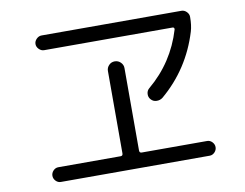

<svg xmlns="http://www.w3.org/2000/svg" viewBox="-76 -812 1152 903"><g transform="rotate(-10 500.0 -360.0)"><path d="M630.9 -375Q751 -475.6 795.9 -626Q796.9 -629.9 794.9 -633.3Q793 -636.7 788.1 -636.7H174.8Q161.1 -636.7 150.4 -647.5Q139.6 -658.2 139.6 -671.9Q139.6 -685.5 150.4 -696.3Q161.1 -707 174.8 -707H842.8Q856.4 -707 867.2 -696.3Q877.9 -685.5 877.9 -671.9Q877.9 -630.9 869.1 -602.5Q817.4 -432.6 683.6 -319.3Q670.9 -309.6 654.3 -310.1Q637.7 -310.5 627 -323.2Q617.2 -334 618.2 -349.6Q619.1 -365.2 630.9 -375ZM144.5 -12.7Q130.9 -12.7 120.6 -23.4Q110.4 -34.2 110.4 -47.9Q110.4 -61.5 120.6 -72.3Q130.9 -83 144.5 -83H442.4Q453.1 -83 453.1 -94.7V-488.3Q453.1 -503.9 464.4 -515.6Q475.6 -527.3 492.2 -527.3Q508.8 -527.3 520.5 -515.6Q532.2 -503.9 532.2 -488.3V-94.7Q532.2 -83 543 -83H855.5Q869.1 -83 879.4 -72.3Q889.6 -61.5 889.6 -47.9Q889.6 -34.2 879.4 -23.4Q869.1 -12.7 855.5 -12.7Z"/></g></svg>

Font: Rounded-X Mgen+ 1m regular
Style: Regular
Weight: 400
Designer: [Source Han Sans]
Ryoko NISHIZUKA  (kana & ideographs); Paul D. Hunt (Latin, Greek & Cyrillic); Wenlong ZHANG  (bopomofo
Version: Version 1.059.20150602